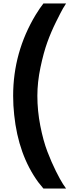

<svg xmlns="http://www.w3.org/2000/svg" viewBox="-20 -880 417 1110"><path d="M56 -326Q56 -578 186 -794Q212 -836 231 -860H362Q355 -850 344 -831Q333 -812 304 -753.5Q275 -695 253.5 -635.5Q232 -576 214 -490.5Q196 -405 196 -326Q196 -240 213 -153Q230 -66 254 -3.5Q278 59 303 109Q328 159 344.5 184.5Q361 210 362 210H231Q231 210 201 173Q86 15 62 -216Q56 -270 56 -326Z"/></svg>

Font: Mina
Style: Bold
Weight: 700
Version: Version 1.000